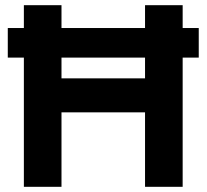

<svg xmlns="http://www.w3.org/2000/svg" viewBox="-20 -720 796 740"><path d="M72 0V-498H10V-612H72V-700H217V-612H539V-700H684V-612H746V-498H684V0H539V-287H217V0ZM217 -418H539V-498H217Z"/></svg>

Font: Red Hat Display ExtraBold
Style: Regular
Weight: 800
Designer: Pentagram, MCKL
Foundry: Pentagram, MCKL
Version: Version 1.023